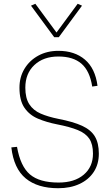

<svg xmlns="http://www.w3.org/2000/svg" viewBox="-20 -989 588 1016"><path d="M288 7Q179 7 116 -45Q53 -97 40 -209L70 -212Q88 -109 138.5 -66Q189 -23 290 -23Q374 -23 423 -64.5Q472 -106 472 -176Q472 -226 452.5 -255Q433 -284 391 -301Q349 -318 282 -331Q226 -342 181 -361Q136 -380 109.5 -418.5Q83 -457 83 -525Q83 -581 109.5 -625Q136 -669 182.5 -694.5Q229 -720 289 -720Q375 -720 429.5 -673.5Q484 -627 496 -535L468 -531Q455 -614 411 -652Q367 -690 289 -690Q210 -690 162 -645Q114 -600 114 -525Q114 -470 135 -437.5Q156 -405 195 -388Q234 -371 289 -360Q367 -345 414 -323.5Q461 -302 482 -267Q503 -232 503 -176Q503 -120 476 -79Q449 -38 400.5 -15.5Q352 7 288 7ZM267 -792 144 -959 167 -969 279 -817 391 -969 414 -959 291 -792Z"/></svg>

Font: Livvic Thin
Style: Regular
Weight: 250
Designer: Jacques Le Bailly, Baron von Fonthausen
Version: Version 1.001; ttfautohint (v1.8.2)